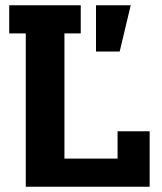

<svg xmlns="http://www.w3.org/2000/svg" viewBox="-20 -710 617 730"><path d="M78 0V-583H15V-690H287V-583H225V-107H427V-211H549V0ZM345 -514V-690H477L435 -514Z"/></svg>

Font: Mozilla Headline ExtraLight
Style: Regular
Weight: 200
Designer: Studio DRAMA
Foundry: Studio DRAMA
Version: Version 1.000